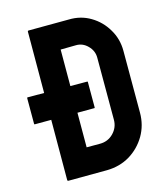

<svg xmlns="http://www.w3.org/2000/svg" viewBox="-106 -781 745 860"><g transform="rotate(-15 267.0 -350.5)"><path d="M284.2 -2.4 105 -1.5Q100.1 -1.5 100.1 -6.3L102.1 -693.8Q102.1 -697.8 106 -697.8L293 -698.7Q348.6 -700.2 393.6 -673.3Q439 -646.5 465.8 -600.6Q493.2 -555.2 493.2 -500V-212.9Q493.2 -155.3 465.3 -107.4Q437 -59.6 390.1 -31.2Q343.3 -3.4 284.2 -2.4ZM293 -579.1 223.1 -578.1 222.2 -125H284.2Q321.3 -125 346.7 -150.9Q372.1 -176.8 372.1 -212.9V-501Q372.1 -532.7 348.6 -556.2Q325.2 -580.1 293 -579.1ZM22 -288.6V-404.8Q22 -409.7 23.9 -409.7L301.8 -408.7Q303.2 -408.7 303.2 -404.8V-289.6Q303.2 -285.6 301.8 -285.6L23.9 -284.7Q22 -284.7 22 -288.6Z"/></g></svg>

Font: WRV
Style: Display
Weight: 400
Designer: Will Viles x Danh Hong
Version: Version 8.001; ttfautohint (v1.8.3)